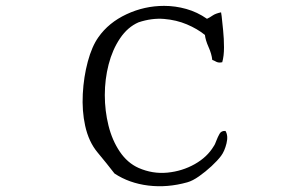

<svg xmlns="http://www.w3.org/2000/svg" viewBox="-20 -673 1040 654"><path d="M748 -227Q758 -211 751.5 -184.5Q745 -158 733 -142Q721 -126 700.5 -107Q680 -88 658 -72.5Q636 -57 618 -52Q550 -33 485 -41Q420 -49 370 -82Q343 -117 312.5 -153.5Q282 -190 270 -245Q259 -295 262 -353Q265 -411 279 -463Q293 -515 315 -546Q350 -596 411 -624.5Q472 -653 539 -653Q577 -653 614.5 -642.5Q652 -632 685 -609Q694 -613 704 -620Q714 -627 733 -631Q733 -628 735 -618Q737 -599 740 -570Q743 -541 743 -511.5Q743 -482 737 -461Q728 -459 722.5 -460.5Q717 -462 712 -465Q706 -468 703 -469Q701 -489 690.5 -512.5Q680 -536 678 -554Q652 -575 616.5 -590Q581 -605 539 -608.5Q497 -612 452 -597Q415 -581 389 -542.5Q363 -504 350 -453.5Q337 -403 337 -349Q337 -296 349.5 -245.5Q362 -195 388 -156.5Q414 -118 452 -101Q500 -80 550.5 -85Q601 -90 643.5 -114Q686 -138 708 -175Q711 -179 713 -184Q715 -189 717 -194Q722 -207 728 -217.5Q734 -228 748 -227Z"/></svg>

Font: Yuji Syuku
Style: Regular
Weight: 400
Designer: Kataoka Yuji
Foundry: Kinuta Font Factory
Version: Version 3.002